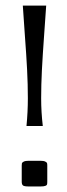

<svg xmlns="http://www.w3.org/2000/svg" viewBox="-20 -653 240 690"><path d="M149.9 -58.1V0Q149.9 7.3 148.9 10.3Q147.9 13.2 142.6 15.1Q137.2 17.1 125 17.1H83Q66.9 17.1 62.5 13.4Q58.1 9.8 58.1 0V-58.1Q58.1 -63.5 58.8 -66.4Q59.6 -69.3 65.4 -72.3Q71.3 -75.2 83 -75.2H125Q136.7 -75.2 142.3 -72.5Q147.9 -69.8 148.9 -67.1Q149.9 -64.5 149.9 -58.1ZM146 -632.8Q144 -603.5 138.7 -528.8Q133.3 -454.1 130.6 -401.1Q127.9 -348.1 127.9 -299.8Q127.9 -250 133.8 -200.2H75.2Q80.1 -251.5 80.1 -299.8Q80.1 -349.1 77.4 -402.1Q74.7 -455.1 69.3 -526.9Q64 -598.6 62 -632.8Z"/></svg>

Font: Resagokr
Style: Regular
Weight: 500
Designer: gluk
Foundry: gluk
Version: Version 0.95